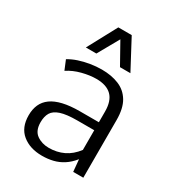

<svg xmlns="http://www.w3.org/2000/svg" viewBox="-186 -885 919 1006"><g transform="rotate(30 273.0 -382.5)"><path d="M222.7 8.8Q148.9 8.8 102.5 -29.1Q56.2 -66.9 56.2 -140.6Q56.2 -177.2 68.8 -205.6Q81.5 -233.9 108.2 -253.2Q134.8 -272.5 177.2 -282.5Q219.7 -292.5 278.3 -292.5H393.1V-356.9Q393.1 -421.4 361.8 -452.1Q330.6 -482.9 268.6 -482.9Q230 -482.9 184.1 -471.2Q138.2 -459.5 102.1 -435.5L78.6 -492.2Q103 -507.3 134.5 -517.8Q166 -528.3 200.9 -533.9Q235.8 -539.6 269 -539.6Q328.1 -539.6 372.8 -521.2Q417.5 -502.9 442.6 -461.2Q467.8 -419.4 467.8 -348.6V0H406.7L399.9 -72.8Q375 -42 347.2 -24.2Q319.3 -6.3 288.1 1.2Q256.8 8.8 222.7 8.8ZM232.9 -44.9Q280.8 -44.9 321.3 -64.2Q361.8 -83.5 393.1 -125V-244.1H290.5Q226.1 -244.1 190.7 -232.4Q155.3 -220.7 141.8 -197.8Q128.4 -174.8 128.4 -140.1Q128.4 -88.9 159.2 -66.9Q189.9 -44.9 232.9 -44.9ZM138.2 -597.7 232.9 -773.9H314L407.7 -597.7H344.7L273.4 -725.1L201.7 -597.7Z"/></g></svg>

Font: Comme Light
Style: Regular
Weight: 300
Version: Version 1.000;gftools[0.9.27]